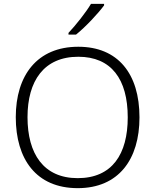

<svg xmlns="http://www.w3.org/2000/svg" viewBox="-20 -1019 808 998"><path d="M521 -991V-999H453C427 -955 373 -887 336 -848V-839H375C425 -879 491 -950 521 -991ZM705 -409C705 -636 593 -776 387 -776C173 -776 62 -627 62 -410C62 -192 168 -41 384 -41C597 -41 705 -191 705 -409ZM123 -410C123 -598 208 -724 387 -724C558 -724 644 -608 644 -409C644 -218 563 -93 384 -93C206 -93 123 -220 123 -410Z"/></svg>

Font: Noto Sans Tamil UI Light
Style: Regular
Weight: 300
Designer: Jelle Bosma - Monotype Design Team
Foundry: Monotype Imaging Inc.
Version: Version 2.004